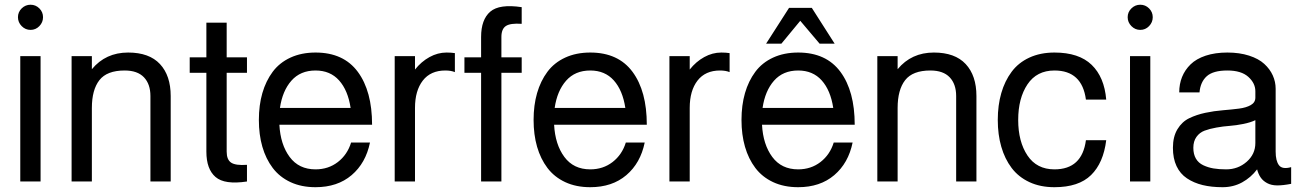

<svg xmlns="http://www.w3.org/2000/svg" viewBox="-20 -760 5447 804"><path d="M64.9 0V-524.9H149.9V0ZM70.8 -650.6Q55.2 -666.5 55.2 -688Q55.2 -709.5 70.8 -724.9Q86.4 -740.2 107.9 -740.2Q129.4 -740.2 144.8 -724.9Q160.2 -709.5 160.2 -688Q160.2 -666.5 144.8 -650.6Q129.4 -634.8 107.9 -634.8Q86.4 -634.8 70.8 -650.6Z M279.8 0V-524.9H364.7V-470.2Q422.4 -540 516.6 -540Q605 -540 649.9 -491.7Q694.8 -443.4 694.8 -357.9V0H609.9V-357.9Q609.9 -407.7 582.8 -436.3Q555.7 -464.8 502 -464.8Q427.7 -464.8 396.2 -424.3Q364.7 -383.8 364.7 -308.1V0Z M774.4 -455.1V-520H844.2V-665H929.2V-520H1014.2V-455.1H929.2V-125Q929.2 -91.3 948 -78.9Q966.8 -66.4 1014.2 -69.8V0Q920.9 14.2 882.6 -18.8Q844.2 -51.8 844.2 -125V-455.1Z M1301.3 23.9Q1242.2 23.9 1196.5 2.7Q1150.9 -18.6 1122.1 -56.6Q1093.3 -94.7 1078.6 -145.5Q1064 -196.3 1064 -257.8Q1064 -319.3 1078.6 -370.1Q1093.3 -420.9 1121.8 -459.2Q1150.4 -497.6 1196.3 -518.8Q1242.2 -540 1301.3 -540Q1418.5 -540 1478.3 -459.2Q1538.1 -378.4 1538.1 -237.8H1453.1H1149.9Q1154.3 -154.8 1192.9 -102.8Q1231.4 -50.8 1301.3 -50.8Q1355 -50.8 1394.8 -81.5Q1434.6 -112.3 1450.2 -163.1H1529.3Q1511.7 -77.1 1452.4 -26.6Q1393.1 23.9 1301.3 23.9ZM1301.3 -464.8Q1237.8 -464.8 1200.2 -422.1Q1162.6 -379.4 1152.3 -308.1H1448.2Q1437 -381.8 1399.9 -423.3Q1362.8 -464.8 1301.3 -464.8Z M1884.8 -458Q1868.7 -464.8 1844.7 -464.8Q1783.2 -464.8 1750.5 -422.6Q1717.8 -380.4 1717.8 -308.1V0H1632.8V-524.9H1717.8V-468.8Q1744.1 -502 1778.6 -521Q1813 -540 1850.1 -540Q1868.7 -540 1884.8 -537.6Z M2164.6 -660.2Q2117.2 -663.6 2098.4 -651.1Q2079.6 -638.7 2079.6 -605V-520H2164.6V-455.1H2079.6V0H1994.6V-455.1H1924.8V-520H1994.6V-605Q1994.6 -678.2 2033 -711.2Q2071.3 -744.1 2164.6 -730Z M2451.7 23.9Q2392.6 23.9 2346.9 2.7Q2301.3 -18.6 2272.5 -56.6Q2243.7 -94.7 2229 -145.5Q2214.4 -196.3 2214.4 -257.8Q2214.4 -319.3 2229 -370.1Q2243.7 -420.9 2272.2 -459.2Q2300.8 -497.6 2346.7 -518.8Q2392.6 -540 2451.7 -540Q2568.8 -540 2628.7 -459.2Q2688.5 -378.4 2688.5 -237.8H2603.5H2300.3Q2304.7 -154.8 2343.3 -102.8Q2381.8 -50.8 2451.7 -50.8Q2505.4 -50.8 2545.2 -81.5Q2585 -112.3 2600.6 -163.1H2679.7Q2662.1 -77.1 2602.8 -26.6Q2543.5 23.9 2451.7 23.9ZM2451.7 -464.8Q2388.2 -464.8 2350.6 -422.1Q2313 -379.4 2302.7 -308.1H2598.6Q2587.4 -381.8 2550.3 -423.3Q2513.2 -464.8 2451.7 -464.8Z M3035.2 -458Q3019 -464.8 2995.1 -464.8Q2933.6 -464.8 2900.9 -422.6Q2868.2 -380.4 2868.2 -308.1V0H2783.2V-524.9H2868.2V-468.8Q2894.5 -502 2929 -521Q2963.4 -540 3000.5 -540Q3019 -540 3035.2 -537.6Z M3284.2 -727.1H3379.4L3475.1 -577.1H3412.1L3331.1 -672.9L3252 -577.1H3188ZM3322.3 23.9Q3263.2 23.9 3217.5 2.7Q3171.9 -18.6 3143.1 -56.6Q3114.3 -94.7 3099.6 -145.5Q3085 -196.3 3085 -257.8Q3085 -319.3 3099.6 -370.1Q3114.3 -420.9 3142.8 -459.2Q3171.4 -497.6 3217.3 -518.8Q3263.2 -540 3322.3 -540Q3439.5 -540 3499.3 -459.2Q3559.1 -378.4 3559.1 -237.8H3474.1H3170.9Q3175.3 -154.8 3213.9 -102.8Q3252.4 -50.8 3322.3 -50.8Q3376 -50.8 3415.8 -81.5Q3455.6 -112.3 3471.2 -163.1H3550.3Q3532.7 -77.1 3473.4 -26.6Q3414.1 23.9 3322.3 23.9ZM3322.3 -464.8Q3258.8 -464.8 3221.2 -422.1Q3183.6 -379.4 3173.3 -308.1H3469.2Q3458 -381.8 3420.9 -423.3Q3383.8 -464.8 3322.3 -464.8Z M3653.8 0V-524.9H3738.8V-470.2Q3796.4 -540 3890.6 -540Q3979 -540 4023.9 -491.7Q4068.8 -443.4 4068.8 -357.9V0H3983.9V-357.9Q3983.9 -407.7 3956.8 -436.3Q3929.7 -464.8 3876 -464.8Q3801.8 -464.8 3770.3 -424.3Q3738.8 -383.8 3738.8 -308.1V0Z M4395.5 -464.8Q4321.3 -464.8 4282.5 -406.7Q4243.7 -348.6 4243.7 -257.8Q4243.7 -167 4282.5 -108.9Q4321.3 -50.8 4395.5 -50.8Q4511.2 -50.8 4527.3 -172.9H4612.3Q4600.6 -77.6 4548.8 -26.9Q4497.1 23.9 4395.5 23.9Q4336.4 23.9 4290.8 2.7Q4245.1 -18.6 4216.3 -56.6Q4187.5 -94.7 4172.9 -145.5Q4158.2 -196.3 4158.2 -257.8Q4158.2 -319.3 4172.9 -370.1Q4187.5 -420.9 4216.1 -459.2Q4244.6 -497.6 4290.5 -518.8Q4336.4 -540 4395.5 -540Q4498 -540 4551.3 -488.5Q4604.5 -437 4612.3 -342.8H4527.3Q4511.2 -464.8 4395.5 -464.8Z M4711.9 0V-524.9H4796.9V0ZM4717.8 -650.6Q4702.1 -666.5 4702.1 -688Q4702.1 -709.5 4717.8 -724.9Q4733.4 -740.2 4754.9 -740.2Q4776.4 -740.2 4791.7 -724.9Q4807.1 -709.5 4807.1 -688Q4807.1 -666.5 4791.7 -650.6Q4776.4 -634.8 4754.9 -634.8Q4733.4 -634.8 4717.8 -650.6Z M5386.7 -60.1V9.8Q5352.1 16.6 5327.6 16.4Q5303.2 16.1 5286.1 6.8Q5269 -2.4 5259.3 -16.4Q5249.5 -30.3 5244.1 -50.8Q5218.3 -16.6 5181.4 3.7Q5144.5 23.9 5099.6 23.9Q5052.7 23.9 5015.9 14.9Q4979 5.9 4950.4 -13.2Q4921.9 -32.2 4906.7 -64.5Q4891.6 -96.7 4891.6 -141.1Q4891.6 -187.5 4910.6 -219Q4929.7 -250.5 4960.2 -265.1Q4990.7 -279.8 5027.3 -287.6Q5064 -295.4 5100.8 -298.3Q5137.7 -301.3 5168.2 -305.2Q5198.7 -309.1 5217.8 -320.1Q5236.8 -331.1 5236.8 -351.1V-377.9Q5236.8 -411.6 5207.3 -438.2Q5177.7 -464.8 5119.6 -464.8Q5060.1 -464.8 5033.4 -440.9Q5006.8 -417 5002.9 -373H4918Q4918 -408.2 4929.9 -437.7Q4941.9 -467.3 4965.6 -490.5Q4989.3 -513.7 5028.8 -526.9Q5068.4 -540 5119.6 -540Q5170.4 -540 5210.4 -527.1Q5250.5 -514.2 5274.2 -492.4Q5297.9 -470.7 5309.8 -444.1Q5321.8 -417.5 5321.8 -388.2V-125Q5321.8 -86.4 5335.7 -68.1Q5349.6 -49.8 5386.7 -60.1ZM5236.8 -161.1V-256.8Q5216.8 -247.1 5186.5 -241Q5156.2 -234.9 5129.2 -232.9Q5102.1 -231 5073.5 -225.8Q5044.9 -220.7 5024.2 -212.9Q5003.4 -205.1 4990.2 -186.8Q4977.1 -168.5 4977.1 -141.1Q4977.1 -114.3 4987.8 -95.9Q4998.5 -77.6 5018.6 -68.1Q5038.6 -58.6 5061.5 -54.7Q5084.5 -50.8 5114.7 -50.8Q5164.1 -50.8 5200.4 -82.5Q5236.8 -114.3 5236.8 -161.1Z"/></svg>

Font: Miedinger*
Style: Book
Weight: 400
Version: Version 001.000